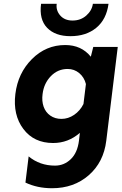

<svg xmlns="http://www.w3.org/2000/svg" viewBox="-20 -749 645 1019"><path d="M354 -557Q273 -557 230 -601.5Q187 -646 198 -729H281Q276 -694 299.5 -667Q323 -640 365 -640Q408 -640 438 -666.5Q468 -693 473 -729H556Q545 -646 491 -601.5Q437 -557 354 -557ZM475 -500H605L544 -2Q530 112 451 181Q372 250 256 250Q178 250 115 220L132 81Q191 130 272 130Q320 130 355.5 96Q391 62 399 -2L404 -44Q342 10 262 10Q160 10 104 -64.5Q48 -139 61.5 -250Q75 -361 149.5 -435.5Q224 -510 326 -510Q412 -510 462 -448ZM306 -118Q342 -118 373.5 -139.5Q405 -161 423 -197L436 -303Q427 -339 400.5 -361Q374 -383 339 -383Q287 -383 250 -345Q213 -307 206 -250Q201 -213 211.5 -183Q222 -153 247 -135.5Q272 -118 306 -118Z"/></svg>

Font: Orkney
Style: BoldItalic
Weight: 700
Designer: Samuel Oakes and Alfredo Marco Pradil
Foundry: Alfredo Marco Pradil
Version: 1.0; ttfautohint (v1.5)